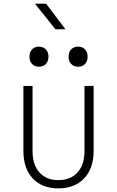

<svg xmlns="http://www.w3.org/2000/svg" viewBox="-20 -1020 640 1050"><path d="M299 10Q210 10 159 -44.5Q108 -99 108 -194V-550H158V-194Q158 -119 195.5 -77Q233 -35 299 -35Q366 -35 404 -77Q442 -119 442 -194V-550H492V-194Q492 -100 440.5 -45Q389 10 299 10ZM408 -655Q384 -655 369.5 -670Q355 -685 355 -710Q355 -735 369.5 -750Q384 -765 408 -765Q431 -765 445 -750Q459 -735 459 -710Q459 -685 445 -670Q431 -655 408 -655ZM193 -655Q170 -655 155.5 -670Q141 -685 141 -710Q141 -735 155.5 -750Q170 -765 193 -765Q216 -765 230.5 -750Q245 -735 245 -710Q245 -685 230.5 -670Q216 -655 193 -655ZM283 -860 171 -1000H232L338 -860Z"/></svg>

Font: JetBrains Mono NL Thin
Style: Regular
Weight: 100
Monospace: yes
Designer: Philipp Nurullin, Konstantin Bulenkov
Foundry: JetBrains
Version: Version 2.305; ttfautohint (v1.8.4.7-5d5b)